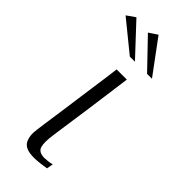

<svg xmlns="http://www.w3.org/2000/svg" viewBox="-217 -607 638 638"><g transform="rotate(45 102.0 -288.0)"><path d="M136 -399Q126 -323 115.5 -248.5Q105 -174 94 -98Q88 -58 93.5 -39.5Q99 -21 127 -21Q132 -21 144.5 -22.5Q157 -24 161 -26L157 -3Q152 -2 133.5 0.5Q115 3 102 3Q79 3 66.5 -2.5Q54 -8 48.5 -18Q43 -28 41.5 -41.5Q40 -55 42.5 -70.5Q45 -86 47 -104Q52 -139 57.5 -177Q63 -215 68 -253Q73 -291 78.5 -328Q84 -365 88 -399Q100 -399 112.5 -399Q125 -399 136 -399ZM89 -460 -18 -547 12 -568 113 -460ZM170 -460 75 -559 105 -579 193 -460Z"/></g></svg>

Font: Genos Light
Style: Italic
Weight: 300
Italic angle: -8°
Designer: Robert E. Leuschke
Foundry: Robert E. Leuschke
Version: Version 1.010